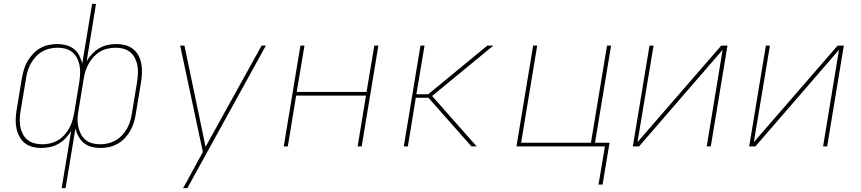

<svg xmlns="http://www.w3.org/2000/svg" viewBox="-20 -755 4440 990"><path d="M298 215 347 -80Q335 -60 318.5 -42.5Q302 -25 281.5 -13.5Q261 -2 238 3Q215 8 193 8Q169 8 146.5 2Q124 -4 107 -18Q90 -32 79.5 -52Q69 -72 64.5 -95Q60 -118 61 -142Q62 -166 66 -190L93 -353Q97 -375 103.5 -397Q110 -419 122 -439.5Q134 -460 150.5 -477.5Q167 -495 187 -506.5Q207 -518 230 -523Q253 -528 275 -528Q299 -528 321.5 -522Q344 -516 361 -502.5Q378 -489 388.5 -469Q399 -449 404 -427L455 -735H475L427 -440Q439 -460 455.5 -477.5Q472 -495 492 -506.5Q512 -518 535 -523Q558 -528 580 -528Q604 -528 626.5 -522Q649 -516 666.5 -502Q684 -488 694.5 -468Q705 -448 709 -425Q713 -402 712 -378Q711 -354 707 -330L680 -167Q677 -145 670 -123Q663 -101 651.5 -80.5Q640 -60 623.5 -42.5Q607 -25 586.5 -13.5Q566 -2 543 3Q520 8 498 8Q474 8 451.5 2Q429 -4 412.5 -17.5Q396 -31 385 -51Q374 -71 369 -93L318 215ZM197 -11Q217 -11 237.5 -15.5Q258 -20 276.5 -30.5Q295 -41 310 -57Q325 -73 335.5 -91.5Q346 -110 352 -129.5Q358 -149 362 -169L389 -333Q392 -354 393 -375Q394 -396 390.5 -416Q387 -436 378 -454Q369 -472 354 -485Q339 -498 319 -503.5Q299 -509 278 -509Q258 -509 237.5 -504.5Q217 -500 198.5 -489.5Q180 -479 165 -463Q150 -447 139.5 -428.5Q129 -410 123 -390Q117 -370 114 -350L87 -187Q83 -165 82 -144Q81 -123 84.5 -103Q88 -83 97 -65Q106 -47 121 -34.5Q136 -22 156 -16.5Q176 -11 197 -11ZM496 -11Q516 -11 536 -15.5Q556 -20 575 -30.5Q594 -41 609 -57Q624 -73 634.5 -91.5Q645 -110 651 -130Q657 -150 660 -170L687 -333Q690 -355 691 -376Q692 -397 688.5 -417Q685 -437 676 -455Q667 -473 652 -485.5Q637 -498 617.5 -503.5Q598 -509 577 -509Q557 -509 536 -504.5Q515 -500 497 -489.5Q479 -479 464 -463Q449 -447 438.5 -428.5Q428 -410 421.5 -390.5Q415 -371 412 -351L385 -187Q381 -166 380 -145Q379 -124 383 -104Q387 -84 396 -66Q405 -48 419.5 -35Q434 -22 454.5 -16.5Q475 -11 496 -11Z M924 215Q936 194 947.5 173Q959 152 970 131L1026 29L909 -520H931L1040 2L1329 -520H1351L946 215Z M1443 0 1529 -520H1550L1510 -281H1870L1910 -520H1931L1845 0H1824L1867 -262H1507L1464 0Z M2411 0 2189 -251H2124L2083 0H2062L2148 -520H2169L2127 -269H2188L2493 -520H2524L2208 -260L2438 0Z M3087 197H3066L3099 0H2643L2729 -520H2750L2667 -19H3027L3110 -520H3131L3048 -19H3123Z M3243 0 3329 -520H3350L3267 -22L3699 -520H3731L3645 0H3624L3706 -498L3275 0Z M3843 0 3929 -520H3950L3867 -22L4299 -520H4331L4245 0H4224L4306 -498L3875 0Z"/></svg>

Font: Iosevka Aile Thin Oblique
Style: Regular
Weight: 100
Italic angle: -9°
Designer: Belleve Invis
Foundry: Belleve Invis
Version: Version 31.1.0; ttfautohint (v1.8.4)